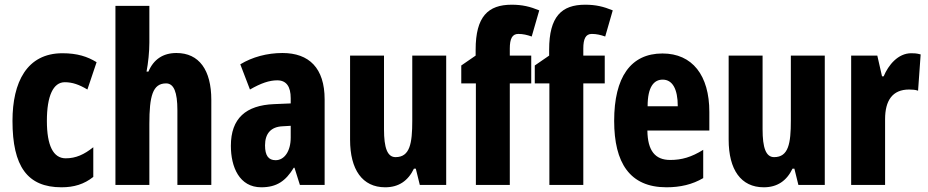

<svg xmlns="http://www.w3.org/2000/svg" viewBox="-20 -851 3941 815"><path d="M241 -56C294 -56 337 -69 376 -100V-226C337 -195 302 -179 259 -179C206 -179 179 -233 179 -338C179 -444 206 -502 255 -502C287 -502 316 -492 351 -471L390 -587C351 -611 308 -625 245 -625C94 -625 33 -502 33 -338C33 -145 96 -56 241 -56Z M614 -670V-826H470V-66H614V-325C614 -443 628 -497 685 -497C718 -497 733 -460 733 -383V-66H877V-427C877 -554 825 -626 729 -626C672 -626 632 -599 610 -547H602C609 -583 614 -631 614 -670Z M1179 -626C1114 -626 1051 -609 1000 -578L1041 -471C1088 -498 1123 -510 1157 -510C1196 -510 1214 -483 1214 -434V-412L1143 -409C1024 -404 960 -349 960 -232C960 -142 996 -56 1089 -56C1155 -56 1193 -83 1227 -139H1230L1253 -66H1358V-429C1358 -562 1292 -626 1179 -626ZM1180 -315 1214 -317V-267C1214 -209 1187 -171 1150 -171C1120 -171 1105 -190 1105 -234C1105 -284 1130 -313 1180 -315Z M1874 -615H1730V-339C1730 -242 1720 -184 1659 -184C1624 -184 1610 -224 1610 -302V-615H1466V-258C1466 -131 1518 -56 1615 -56C1672 -56 1712 -83 1737 -135H1745L1762 -66H1874Z M2235 -497V-615H2144V-645C2144 -686 2154 -707 2180 -707C2200 -707 2217 -703 2237 -696L2269 -807C2230 -823 2197 -831 2152 -831C2052 -831 1999 -781 1999 -640V-615L1938 -573V-497H2000V-66H2144V-497Z M2547 -497V-615H2456V-645C2456 -686 2466 -707 2492 -707C2512 -707 2529 -703 2549 -696L2581 -807C2542 -823 2509 -831 2464 -831C2364 -831 2311 -781 2311 -640V-615L2250 -573V-497H2312V-66H2456V-497Z M2792 -624C2657 -624 2587 -523 2587 -338C2587 -160 2653 -56 2809 -56C2868 -56 2919 -68 2965 -95V-215C2915 -184 2874 -172 2825 -172C2761 -172 2729 -211 2728 -297H2991V-376C2991 -531 2919 -624 2792 -624ZM2793 -513C2834 -513 2857 -474 2857 -400H2729C2729 -483 2756 -513 2793 -513Z M3481 -615H3337V-339C3337 -242 3327 -184 3266 -184C3231 -184 3217 -224 3217 -302V-615H3073V-258C3073 -131 3125 -56 3222 -56C3279 -56 3319 -83 3344 -135H3352L3369 -66H3481Z M3848 -625C3792 -625 3751 -575 3731 -527H3724L3704 -615H3593V-66H3737V-345C3737 -424 3768 -471 3839 -471C3851 -471 3867 -470 3877 -466L3888 -620C3870 -625 3859 -625 3848 -625Z"/></svg>

Font: Noto Sans Malayalam UI ExtraCondensed ExtraBold
Style: Regular
Weight: 800
Width: 2
Designer: Jelle Bosma - Monotype Design Team
Foundry: Monotype Imaging Inc.
Version: Version 2.104